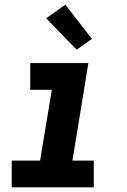

<svg xmlns="http://www.w3.org/2000/svg" viewBox="-20 -799 540 819"><path d="M30 0V-114H151L201 -416H109V-530H357L289 -114H380V0ZM307 -587 177 -721 259 -779 372 -633Z"/></svg>

Font: Iosevka Slab Heavy Oblique
Style: Regular
Weight: 900
Italic angle: -9°
Monospace: yes
Designer: Belleve Invis
Foundry: Belleve Invis
Version: Version 11.1.1; ttfautohint (v1.8.3)